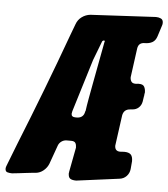

<svg xmlns="http://www.w3.org/2000/svg" viewBox="-130 -775 717 818"><g transform="rotate(5 228.5 -366.0)"><path d="M226 -4Q209 -4 200.5 -9.5Q192 -15 192 -33L193 -37V-39L213 -144Q213 -156 208.5 -163.5Q204 -171 190 -171H171Q159 -171 149 -164Q139 -157 135 -146L106 -65Q99 -48 84.5 -36Q70 -24 52 -22L39 -21Q23 -19 8 -17.5Q-7 -16 -21 -14L-49 -11Q-59 -11 -68.5 -13.5Q-78 -16 -78 -29Q-78 -35 -74 -44L-37 -139Q60 -380 147 -619L165 -667Q172 -687 188.5 -699Q205 -711 225 -713L504 -728Q516 -728 525.5 -723.5Q535 -719 535 -705Q535 -699 532 -691L518 -647Q512 -628 498.5 -620.5Q485 -613 466 -613Q440 -613 436 -588L419 -463Q419 -452 424 -444.5Q429 -437 442 -437Q449 -437 452 -438H457Q474 -438 479.5 -428Q485 -418 485 -404Q485 -400 484 -399L483 -389V-387L482 -386V-384L479 -364Q476 -348 465 -338Q454 -328 438 -327L428 -326Q402 -324 397 -298L379 -167Q379 -143 402 -143L419 -144Q439 -144 447.5 -135.5Q456 -127 456 -107L453 -73Q451 -55 439 -42.5Q427 -30 409 -28ZM184 -297Q182 -287 182 -286Q182 -272 199 -272H208Q235 -274 239 -302H240Q243 -325 249 -358Q255 -391 261 -423L295 -604Q296 -606 296 -606Q296 -609 291 -609Q285 -607 284 -603L253 -522Z"/></g></svg>

Font: Bangerz 2
Style: Regular
Weight: 400
Designer: vernon adams
Foundry: Vernon Adams
Version: Version 2.10;December 28, 2023;FontCreator 13.0.0.2683 64-bi